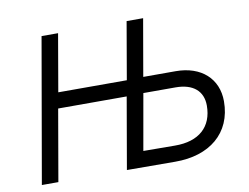

<svg xmlns="http://www.w3.org/2000/svg" viewBox="-76 -808 1186 916"><g transform="rotate(-10 517.0 -349.5)"><path d="M590 -700 542 -422H210L258 -700H178L56 0H136L196 -346H528L468 0L702 1C868 2 981 -88 981 -243C981 -352 903 -424 779 -424H622L670 -700ZM561 -76 609 -348H765C850 -348 897 -307 897 -237C897 -134 831 -74 714 -75Z"/></g></svg>

Font: Fixel Display
Style: Italic
Weight: 400
Italic angle: -10°
Designer: AlfaBravo + MacPaw
Foundry: Kyrylo Tkachov, Marchela Mozhyna, Serhii Makarenko, Maria Weinstein, Zakhar Kryvoshyya
Version: Version 1.210;Glyphs 3.2 (3217)